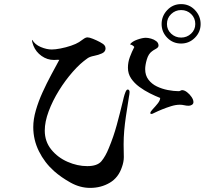

<svg xmlns="http://www.w3.org/2000/svg" viewBox="-20 -859 1040 935"><path d="M931 -742Q931 -771 911 -790.5Q891 -810 862 -810Q834 -810 813.5 -790.5Q793 -771 793 -742Q793 -714 813.5 -695Q834 -676 862 -676Q890 -676 910.5 -695Q931 -714 931 -742ZM611 -411Q611 -405 610 -399.5Q609 -394 608 -388Q604 -364 600.5 -339.5Q597 -315 593 -291Q588 -257 585 -223.5Q582 -190 582 -156Q582 -140 582.5 -125Q583 -110 583 -94Q583 -82 580.5 -69.5Q578 -57 574 -46Q557 6 514.5 31Q472 56 419 56Q370 56 324 30.5Q278 5 243 -26Q197 -67 169.5 -122.5Q142 -178 142 -240Q142 -278 154.5 -321.5Q167 -365 187 -409Q207 -453 229 -494Q251 -535 269 -568Q268 -567 266 -567.5Q264 -568 262 -568Q258 -568 253 -567.5Q248 -567 243 -567Q210 -567 182.5 -586.5Q155 -606 143 -636Q141 -642 138.5 -649.5Q136 -657 136 -663Q136 -664 137 -665Q150 -642 178.5 -630Q207 -618 232 -618Q249 -618 275 -623Q301 -628 326 -636.5Q351 -645 365 -654Q373 -659 385 -668Q397 -677 406 -677Q415 -677 432.5 -670Q450 -663 467 -654Q484 -645 489 -638Q494 -632 494 -623Q494 -607 476.5 -599Q459 -591 438 -587Q417 -583 406 -575Q371 -551 334.5 -509.5Q298 -468 267 -418Q236 -368 217 -317Q198 -266 198 -223Q198 -170 229.5 -131Q261 -92 309 -71Q357 -50 405 -50Q454 -50 474 -74Q494 -98 510 -138Q533 -193 548.5 -250Q564 -307 578 -365Q579 -370 582.5 -384Q586 -398 591 -410.5Q596 -423 602 -423Q607 -423 609 -419Q611 -415 611 -411ZM922 -362Q922 -353 914.5 -348.5Q907 -344 899 -344Q888 -344 877.5 -346.5Q867 -349 856 -349Q836 -349 813.5 -342Q791 -335 770 -326.5Q749 -318 735 -311Q721 -304 719 -304Q712 -304 712 -308Q712 -315 724 -327.5Q736 -340 748 -355Q760 -370 760 -382Q737 -391 710 -404.5Q683 -418 658.5 -436Q634 -454 618.5 -477Q603 -500 603 -529Q603 -556 612.5 -581.5Q622 -607 634 -630Q631 -635 624.5 -638.5Q618 -642 613 -643Q623 -657 648.5 -666Q674 -675 690 -675Q701 -675 715.5 -671Q730 -667 741 -658.5Q752 -650 752 -637Q752 -628 739 -621Q726 -614 720 -609Q703 -597 695 -569.5Q687 -542 687 -522Q687 -492 703 -471Q719 -450 744 -438Q769 -426 797.5 -420.5Q826 -415 850 -415Q855 -415 859 -417.5Q863 -420 867 -420Q878 -420 891 -410Q904 -400 913 -386.5Q922 -373 922 -362ZM957 -742Q957 -703 929 -675Q901 -647 862 -647Q822 -647 794.5 -675Q767 -703 767 -742Q767 -781 794.5 -810Q822 -839 862 -839Q902 -839 929.5 -810Q957 -781 957 -742Z"/></svg>

Font: Kaisei HarunoUmi
Style: Regular
Weight: 400
Designer: Font-Kai, 金井和夫
Foundry: KAZUO KANAI
Version: Version 5.003